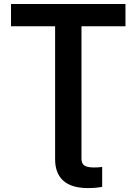

<svg xmlns="http://www.w3.org/2000/svg" viewBox="-20 -748 695 978"><path d="M427.2 210Q344.7 210 302.7 172.6Q260.7 135.3 260.7 63V-89.8H395V60.5Q395 84.5 409.4 94.7Q423.8 105 458 105Q467.8 105 479.2 104.5Q490.7 104 500.5 102.5V204.1Q487.8 206.5 468.8 208.3Q449.7 210 427.2 210ZM36.1 -614.3V-727.5H619.1V-614.3H395V0H260.7V-614.3Z"/></svg>

Font: V-Inter
Style: SemiBold-600
Weight: 600
Designer: Rasmus Andersson
Foundry: rsms
Version: Version 4.000;git-4146feb